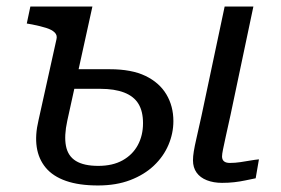

<svg xmlns="http://www.w3.org/2000/svg" viewBox="-20 -557 860 588"><path d="M660 -78Q660 -85 663 -99.5Q666 -114 671.5 -139.5Q677 -165 686 -205L756 -537H668L597 -202Q588 -161 582 -135Q576 -109 573.5 -93.5Q571 -78 571 -66Q571 -44 582 -28.5Q593 -13 613.5 -5Q634 3 660 3Q680 3 697.5 1Q715 -1 731.5 -4.5Q748 -8 763 -11L773 -69Q762 -68 747.5 -65.5Q733 -63 716.5 -60.5Q700 -58 684 -58Q672 -58 666 -63Q660 -68 660 -78ZM280 11Q222 11 182 -3Q142 -17 120 -43.5Q98 -70 92.5 -106.5Q87 -143 98 -189L153 -437Q156 -449 147.5 -457.5Q139 -466 121.5 -471.5Q104 -477 79 -482L62 -485L73 -537H263L186 -187Q176 -141 182 -110Q188 -79 212.5 -64Q237 -49 281 -49Q325 -49 355.5 -66Q386 -83 402 -112.5Q418 -142 418 -180Q418 -216 404 -239Q390 -262 360.5 -273.5Q331 -285 287 -285H161L174 -345H316Q383 -345 425.5 -324.5Q468 -304 489.5 -268Q511 -232 511 -186Q511 -149 496 -113.5Q481 -78 451.5 -50Q422 -22 379 -5.5Q336 11 280 11Z"/></svg>

Font: Roboto Serif
Style: Italic
Weight: 400
Italic angle: -10°
Designer: Greg Gazdowicz
Foundry: Commercial Type
Version: Version 1.008